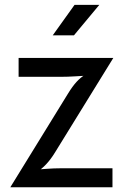

<svg xmlns="http://www.w3.org/2000/svg" viewBox="-20 -790 524 810"><path d="M23.5 0 266.5 -394.5Q285.5 -425.5 302.5 -444.2Q319.5 -463 339 -474.5L350 -471Q322.5 -469.5 294 -467.8Q265.5 -466 240 -466H58.5V-545.5H458L211.5 -146Q194 -117.5 174.5 -96.8Q155 -76 134 -63.5L130 -74.5Q155 -76 181.2 -78Q207.5 -80 231.5 -80H454.5V0ZM202.5 -641 294.5 -769.5H399L292 -641Z"/></svg>

Font: Spline Sans
Style: Regular
Weight: 400
Designer: Eben Sorkin, Mirko Velimirovic
Foundry: Sorkin Type
Version: Version 1.001